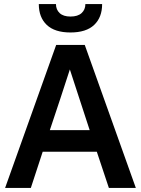

<svg xmlns="http://www.w3.org/2000/svg" viewBox="-20 -920 690 940"><path d="M454 -177H189L131 0H5L255 -700H395L645 0H513ZM224 -283H419L369 -436L322 -580L275 -436ZM325 -761Q248 -761 209 -798Q170 -835 170 -900H254Q254 -873 272 -856Q290 -839 325 -839Q361 -839 379.5 -856Q398 -873 398 -900H480Q480 -835 441 -798Q402 -761 325 -761Z"/></svg>

Font: Retni Sans
Style: Bold
Weight: 700
Designer: Vitaly Kuzmin
Foundry: ParaType Ltd.
Version: Version 1.00;March 2, 2019;FontCreator 11.5.0.2425 64-bit; t